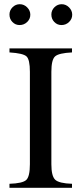

<svg xmlns="http://www.w3.org/2000/svg" viewBox="-20 -892 373 912"><path d="M272 -773Q252 -773 238 -787.5Q224 -802 224 -823Q224 -843 238.5 -857.5Q253 -872 273 -872Q293 -872 308 -857Q323 -842 323 -822Q323 -802 308 -787.5Q293 -773 272 -773ZM73 -773Q53 -773 39 -787.5Q25 -802 25 -823Q25 -843 39.5 -857.5Q54 -872 74 -872Q94 -872 109 -857Q124 -842 124 -822Q124 -802 109 -787.5Q94 -773 73 -773ZM322 0H25V-19Q88 -21 105 -37.5Q122 -54 122 -112V-551Q122 -609 106 -624Q90 -639 25 -643V-662H322V-643Q259 -640 241.5 -624Q224 -608 224 -551V-112Q224 -56 242 -38.5Q260 -21 322 -19Z"/></svg>

Font: STIX MathJax Alphabets
Style: Regular
Weight: 400
Designer: MicroPress Inc., with final additions and corrections provided by Coen Hoffman, Elsevier (retired)
Version: Version 1.1.1